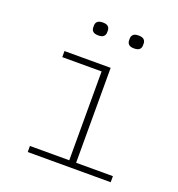

<svg xmlns="http://www.w3.org/2000/svg" viewBox="-129 -815 857 922"><g transform="rotate(20 300.0 -354.0)"><path d="M114 -31H315V-485H114V-516H350V-31H538V0H114ZM241 -642Q221 -642 213 -650Q205 -658 205 -670V-680Q205 -692 213 -700Q221 -708 241 -708Q260 -708 268 -700Q276 -692 276 -680V-670Q276 -658 268 -650Q260 -642 241 -642ZM423 -642Q404 -642 396 -650Q388 -658 388 -670V-680Q388 -692 396 -700Q404 -708 423 -708Q443 -708 451 -700Q459 -692 459 -680V-670Q459 -658 451 -650Q443 -642 423 -642Z"/></g></svg>

Font: IBM Plex Mono ExtraLight
Style: Regular
Weight: 200
Monospace: yes
Designer: Mike Abbink, Paul van der Laan, Pieter van Rosmalen
Foundry: Bold Monday
Version: Version 2.3